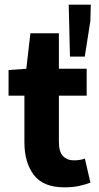

<svg xmlns="http://www.w3.org/2000/svg" viewBox="-20 -790 423 821"><path d="M256.1 11.1Q164.4 11.1 124.4 -42.3Q84.4 -95.7 84.4 -181.4V-381H16.6V-490.5L92.6 -496L110 -647.8H231.8V-496H350.6V-381H231.8V-183.1Q231.8 -141.2 249.3 -122.8Q266.9 -104.4 295.7 -104.4Q308.2 -104.4 320.3 -106.1Q332.5 -107.8 342.8 -112.2L366.6 -9.3Q347.6 -1.4 319.4 4.8Q291.1 11.1 256.1 11.1ZM279.2 -548 273.9 -770.1H368.2L366.5 -700.7L342.4 -548Z"/></svg>

Font: SourceSans3VF
Style: Regular
Weight: 200
Designer: Paul D. Hunt
Foundry: Adobe
Version: Version 3.052;hotconv 1.1.0;makeotfexe 2.6.0